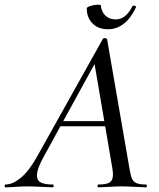

<svg xmlns="http://www.w3.org/2000/svg" viewBox="-58 -801 680 821"><path d="M-34 -12Q-5 -12 29.5 -39.5Q64 -67 98 -127L382 -635Q384 -638 389 -638Q398 -638 400 -633L495 -84Q500 -53 505.5 -39Q511 -25 524.5 -18.5Q538 -12 566 -12Q570 -12 570 -6Q570 0 566 0Q551 0 519 -2Q483 -4 462 -4Q440 -4 408 -2Q376 0 362 0Q359 0 359 -6Q359 -12 362 -12Q397 -12 411 -21Q425 -30 425 -54Q425 -68 422 -84L344 -541L378 -585L129 -131Q100 -79 100 -51Q100 -29 117 -20.5Q134 -12 168 -12Q172 -12 171.5 -6Q171 0 167 0Q155 0 121 -2Q79 -4 58 -4Q37 -4 9 -2Q-19 0 -34 0Q-38 0 -38 -6Q-38 -12 -34 -12ZM201 -283H418L420 -261H186ZM313 -765Q313 -771 330 -776Q347 -781 362 -781Q373 -781 373 -778Q376 -750 393 -734Q410 -718 437 -718Q480 -718 508 -774Q510 -777 514 -777Q518 -777 521.5 -775Q525 -773 524 -771Q503 -725 472.5 -700.5Q442 -676 404 -676Q362 -676 337.5 -701Q313 -726 313 -765Z"/></svg>

Font: Cormorant Infant Medium
Style: Italic
Weight: 500
Italic angle: -10°
Designer: Christian Thalmann (Catharsis Fonts)
Foundry: Catharsis Fonts
Version: Version 4.000